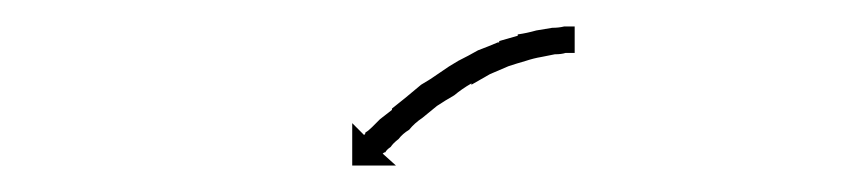

<svg xmlns="http://www.w3.org/2000/svg" viewBox="-20 -569 653 145"><path d="M412 -529Q412 -529 412 -529Q412 -529 412 -529Q412 -529 412 -529Q412 -529 412 -529Q410 -529 407 -529Q407 -529 407 -529Q407 -529 407 -529Q407 -529 407 -529Q407 -529 407 -529Q404 -528 399 -528Q399 -528 399 -528Q399 -528 399 -528Q399 -528 399 -528Q399 -528 399 -528Q394 -527 389 -526Q389 -526 389 -526Q389 -526 389 -526Q389 -526 389 -526Q389 -526 389 -526Q383 -525 377 -523Q377 -523 377 -523Q377 -523 377 -523Q377 -523 377 -523Q377 -523 377 -523Q370 -521 364 -519Q364 -519 364 -519Q364 -519 364 -519Q364 -519 364 -519Q364 -519 364 -519Q357 -516 350 -513Q350 -513 350 -513Q350 -513 350 -513Q350 -513 350 -513Q350 -513 350 -513Q343 -509 336 -505Q336 -505 336 -505.5Q336 -506 336 -506Q336 -506 336 -506Q336 -506 336 -506Q329 -502 323 -497Q323 -497 323 -497Q323 -497 323 -497Q323 -497 323 -497Q323 -497 323 -497Q316 -493 310 -489Q310 -489 310 -489Q310 -489 310 -489Q310 -489 310 -489Q310 -489 310 -489Q304 -484 299 -480Q299 -480 299 -480Q299 -480 299 -480Q299 -480 299 -480Q299 -480 299 -480Q293 -476 289 -471Q289 -471 289 -471Q289 -471 289 -471Q289 -471 289 -471Q289 -471 289 -471Q284 -468 281 -464Q281 -464 281 -464Q281 -464 281 -464Q281 -464 281 -464Q281 -464 281 -464Q277 -461 275 -458Q275 -458 275 -458Q275 -458 275 -458Q275 -458 275 -458Q275 -458 275 -458Q272 -456 271 -454Q270 -454 269 -453L279 -444H246V-476L255 -467Q256 -468 256 -469Q258 -470 261 -473Q261 -473 261 -473Q261 -473 261 -473Q261 -473 261 -473Q261 -473 261 -473Q263 -475 267 -479Q267 -479 267 -479Q267 -479 267 -479Q267 -479 267 -479Q267 -479 267 -479Q271 -482 276 -486Q276 -486 276 -486Q276 -486 276 -486Q276 -486 276 -486.5Q276 -487 276 -487Q281 -491 286 -495Q286 -495 286 -495Q286 -495 286 -495Q286 -495 286 -495Q286 -495 286 -495Q292 -500 298 -505Q298 -505 298 -505Q298 -505 298 -505Q298 -505 298 -505Q298 -505 298 -505Q305 -509 312 -514Q312 -514 312 -514Q312 -514 312 -514Q312 -514 312 -514Q312 -514 312 -514Q319 -519 326 -523Q326 -523 326 -523Q326 -523 326 -523Q326 -523 326 -523Q326 -523 326 -523Q334 -527 341 -531Q341 -531 341 -531Q341 -531 341 -531Q341 -531 341 -531Q341 -531 341 -531Q349 -534 356 -537Q356 -537 356 -537Q356 -537 357 -537Q357 -537 357 -537.5Q357 -538 357 -538Q364 -540 371 -542Q371 -542 371 -542Q371 -542 371 -542Q371 -543 371 -543Q371 -543 371 -543Q378 -544 385 -546Q385 -546 385 -546Q385 -546 385 -546Q385 -546 385 -546Q385 -546 385 -546Q391 -547 397 -548Q397 -548 397 -548Q397 -548 397 -548Q397 -548 397 -548Q397 -548 397 -548Q402 -548 406 -549Q406 -549 406 -549Q406 -549 406 -549Q406 -549 406 -549Q406 -549 406 -549Q409 -549 412 -549Q412 -549 412 -549Q412 -549 412 -549Q412 -549 412 -549Q412 -549 412 -549Q413 -549 414 -549V-529Q413 -529 412 -529Z"/></svg>

Font: FRB American Cursive Just Arrows Light
Style: Italic
Weight: 300
Italic angle: -25°
Version: Version 2.0;Modular Font Editor K font №1